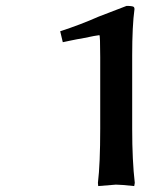

<svg xmlns="http://www.w3.org/2000/svg" viewBox="-20 -626 505 651"><path d="M428.2 -189.9Q428.2 -80.6 437 -5.9L435.1 4.9Q389.2 0 373 0L313 4.9L312 -5.9Q319.8 -69.8 319.8 -189.9V-432.1Q319.8 -506.8 316.9 -506.8Q310.5 -506.8 254.9 -495.1Q246.1 -494.1 221.9 -489Q197.8 -483.9 192.9 -482.9L184.1 -520Q252 -542 314.9 -569.8Q404.8 -604.5 409.2 -606Q417.5 -606 420.2 -605.7Q422.9 -605.5 427.7 -604.7Q432.6 -604 434.3 -601.6Q436 -599.1 436 -595.2Q428.2 -538.6 428.2 -438Z"/></svg>

Font: Linear Smooth
Style: Bold
Weight: 700
Designer: Philipp H. Poll, Flanker
Foundry: Philipp H. Poll, reworked by Flanker
Version: Version 1.061 | FøM Fix